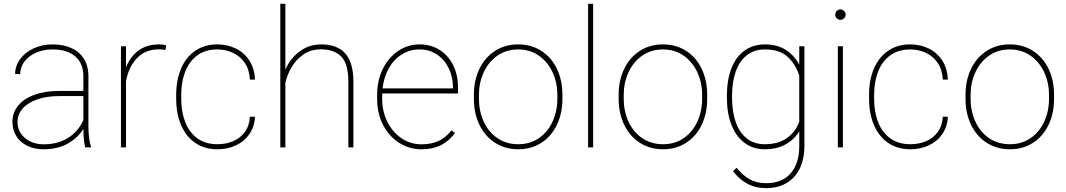

<svg xmlns="http://www.w3.org/2000/svg" viewBox="-20 -770 5570 1003"><path d="M455.6 -4.4V0H425.3Q415.5 -35.6 415.5 -96.7Q386.7 -49.8 334 -20Q281.2 9.8 207.5 9.8Q159.2 9.8 122.1 -8.5Q85 -26.9 64.9 -59.3Q44.9 -91.8 44.9 -133.8Q44.9 -181.2 74.2 -217.5Q103.5 -253.9 158.7 -274.4Q213.9 -294.9 289.1 -294.9H415.5V-372.1Q415.5 -438.5 373.5 -475.1Q331.5 -511.7 254.4 -511.7Q207 -511.7 168.5 -494.9Q129.9 -478 107.7 -448.5Q85.4 -418.9 85.4 -382.8L59.1 -383.8Q59.1 -424.8 84.5 -460.2Q109.9 -495.6 154.5 -516.8Q199.2 -538.1 254.4 -538.1Q310.1 -538.1 352.3 -519.3Q394.5 -500.5 418.2 -462.9Q441.9 -425.3 441.9 -371.1V-106.4Q441.9 -76.7 445.6 -48.3Q449.2 -20 455.6 -4.4ZM415.5 -142.6V-268.1H290.5Q223.6 -268.1 174.1 -250.7Q124.5 -233.4 97.9 -202.6Q71.3 -171.9 71.3 -131.8Q71.3 -100.1 88.6 -73.5Q106 -46.9 137.2 -31.5Q168.5 -16.1 207.5 -16.1Q282.2 -16.1 335.4 -49.6Q388.7 -83 415.5 -142.6Z M847.7 -532.7 844.7 -509.3Q824.2 -512.2 810.5 -512.2Q739.7 -512.2 695.8 -466.6Q651.9 -420.9 638.2 -345.7V0H611.8V-528.3H638.2V-418.5Q661.1 -475.1 704.3 -506.6Q747.6 -538.1 810.5 -538.1Q832.5 -538.1 847.7 -532.7Z M1312 -160.2Q1309.6 -107.9 1282.7 -69.3Q1255.9 -30.8 1212.2 -10.5Q1168.5 9.8 1116.2 9.8Q1048.8 9.8 1000.2 -23.4Q951.7 -56.6 926 -116.5Q900.4 -176.3 900.4 -253.9V-274.4Q900.4 -352.1 925.8 -411.6Q951.2 -471.2 999.8 -504.6Q1048.3 -538.1 1115.2 -538.1Q1167.5 -538.1 1211.4 -516.8Q1255.4 -495.6 1282.5 -454.1Q1309.6 -412.6 1312 -354H1285.6Q1283.2 -404.8 1259.5 -440.2Q1235.8 -475.6 1197.8 -493.7Q1159.7 -511.7 1115.2 -511.7Q1052.7 -511.7 1010.5 -480.5Q968.3 -449.2 947.5 -395.8Q926.8 -342.3 926.8 -274.4V-253.9Q926.8 -185.5 947.5 -132.1Q968.3 -78.6 1010.7 -47.6Q1053.2 -16.6 1116.2 -16.6Q1159.7 -16.6 1197 -32Q1234.4 -47.4 1258.5 -79.6Q1282.7 -111.8 1285.6 -160.2Z M1826.2 -341.8V0H1799.8V-341.8Q1799.8 -436.5 1762.7 -474.4Q1725.6 -512.2 1656.7 -512.2Q1603 -512.2 1564.2 -484.9Q1525.4 -457.5 1502.7 -418Q1480 -378.4 1470.7 -338.4V0H1444.3V-750H1470.7V-405.8Q1495.6 -464.4 1544.9 -501.2Q1594.2 -538.1 1658.2 -538.1Q1740.7 -538.1 1783.4 -491.2Q1826.2 -444.3 1826.2 -341.8Z M1976.6 -274.4V-252.9Q1976.6 -188 2003.7 -133.5Q2030.8 -79.1 2077.6 -47.6Q2124.5 -16.1 2181.6 -16.1Q2230.5 -16.1 2268.8 -32.5Q2307.1 -48.8 2338.4 -88.9L2356.9 -75.7Q2329.1 -35.6 2285.6 -12.9Q2242.2 9.8 2181.6 9.8Q2117.7 9.8 2064.7 -24.2Q2011.7 -58.1 1981 -117.9Q1950.2 -177.7 1950.2 -252.9V-274.4Q1950.2 -350.1 1980 -410.2Q2009.8 -470.2 2060.5 -504.2Q2111.3 -538.1 2171.9 -538.1Q2230 -538.1 2275.6 -509.8Q2321.3 -481.4 2346.9 -430.2Q2372.6 -378.9 2372.6 -312.5V-281.7H1976.6ZM1978.5 -308.1H2346.2V-314.5Q2346.2 -367.7 2324.5 -412.8Q2302.7 -458 2262.9 -484.9Q2223.1 -511.7 2171.9 -511.7Q2120.1 -511.7 2078.1 -485.1Q2036.1 -458.5 2010.5 -412.1Q1984.9 -365.7 1978.5 -308.1Z M2686.5 -538.1Q2754.9 -538.1 2807.4 -504.6Q2859.9 -471.2 2888.9 -411.1Q2918 -351.1 2918 -274.4V-253.9Q2918 -177.2 2888.9 -117.2Q2859.9 -57.1 2807.6 -23.7Q2755.4 9.8 2687.5 9.8Q2619.6 9.8 2566.9 -23.7Q2514.2 -57.1 2484.9 -117.2Q2455.6 -177.2 2455.6 -253.9V-274.4Q2455.6 -351.1 2484.9 -411.1Q2514.2 -471.2 2566.7 -504.6Q2619.1 -538.1 2686.5 -538.1ZM2687.5 -16.6Q2749.5 -16.6 2795.9 -48.8Q2842.3 -81.1 2866.9 -135.5Q2891.6 -189.9 2891.6 -253.9V-274.4Q2891.6 -337.4 2866.9 -391.6Q2842.3 -445.8 2795.7 -478.8Q2749 -511.7 2686.5 -511.7Q2624.5 -511.7 2577.9 -478.8Q2531.2 -445.8 2506.6 -391.6Q2481.9 -337.4 2481.9 -274.4V-253.9Q2481.9 -189.9 2506.6 -135.5Q2531.2 -81.1 2577.9 -48.8Q2624.5 -16.6 2687.5 -16.6Z M3052.2 0V-750H3078.6V0Z M3442.9 -538.1Q3511.2 -538.1 3563.7 -504.6Q3616.2 -471.2 3645.3 -411.1Q3674.3 -351.1 3674.3 -274.4V-253.9Q3674.3 -177.2 3645.3 -117.2Q3616.2 -57.1 3564 -23.7Q3511.7 9.8 3443.8 9.8Q3376 9.8 3323.2 -23.7Q3270.5 -57.1 3241.2 -117.2Q3211.9 -177.2 3211.9 -253.9V-274.4Q3211.9 -351.1 3241.2 -411.1Q3270.5 -471.2 3323 -504.6Q3375.5 -538.1 3442.9 -538.1ZM3443.8 -16.6Q3505.9 -16.6 3552.2 -48.8Q3598.6 -81.1 3623.3 -135.5Q3647.9 -189.9 3647.9 -253.9V-274.4Q3647.9 -337.4 3623.3 -391.6Q3598.6 -445.8 3552 -478.8Q3505.4 -511.7 3442.9 -511.7Q3380.9 -511.7 3334.2 -478.8Q3287.6 -445.8 3262.9 -391.6Q3238.3 -337.4 3238.3 -274.4V-253.9Q3238.3 -189.9 3262.9 -135.5Q3287.6 -81.1 3334.2 -48.8Q3380.9 -16.6 3443.8 -16.6Z M4182.1 -528.3V-7.3Q4182.1 60.1 4158.2 109.6Q4134.3 159.2 4089.1 186Q4043.9 212.9 3982.4 212.9Q3926.8 212.9 3883.3 189.2Q3839.8 165.5 3809.6 124L3828.1 106.4Q3859.9 146.5 3896.7 166.7Q3933.6 187 3981.4 187Q4065.9 187 4110.6 135.3Q4155.3 83.5 4155.3 -7.3V-84Q4129.4 -41 4083.7 -15.6Q4038.1 9.8 3975.6 9.8Q3914.1 9.8 3869.4 -23.7Q3824.7 -57.1 3801 -117.9Q3777.3 -178.7 3777.3 -259.3V-269.5Q3777.3 -352.5 3801 -413.1Q3824.7 -473.6 3869.6 -505.9Q3914.6 -538.1 3976.6 -538.1Q4039.1 -538.1 4084 -510Q4128.9 -481.9 4155.3 -432.1V-528.3ZM4155.3 -134.8V-374.5Q4137.7 -432.6 4095.7 -472.2Q4053.7 -511.7 3976.1 -511.7Q3919.4 -511.7 3880.9 -481Q3842.3 -450.2 3823.2 -395.5Q3804.2 -340.8 3804.2 -269.5V-259.3Q3804.2 -187.5 3823.2 -132.8Q3842.3 -78.1 3880.6 -47.4Q3918.9 -16.6 3975.1 -16.6Q4045.4 -16.6 4090.8 -48.8Q4136.2 -81.1 4155.3 -134.8Z M4397.5 -693.4Q4397.5 -682.1 4389.4 -674.3Q4381.3 -666.5 4370.1 -666.5Q4358.9 -666.5 4351.1 -674.3Q4343.3 -682.1 4343.3 -693.4Q4343.3 -704.6 4351.1 -712.6Q4358.9 -720.7 4370.1 -720.7Q4381.3 -720.7 4389.4 -712.6Q4397.5 -704.6 4397.5 -693.4ZM4356.9 0V-528.3H4383.3V0Z M4931.6 -160.2Q4929.2 -107.9 4902.3 -69.3Q4875.5 -30.8 4831.8 -10.5Q4788.1 9.8 4735.8 9.8Q4668.5 9.8 4619.9 -23.4Q4571.3 -56.6 4545.7 -116.5Q4520 -176.3 4520 -253.9V-274.4Q4520 -352.1 4545.4 -411.6Q4570.8 -471.2 4619.4 -504.6Q4668 -538.1 4734.9 -538.1Q4787.1 -538.1 4831.1 -516.8Q4875 -495.6 4902.1 -454.1Q4929.2 -412.6 4931.6 -354H4905.3Q4902.8 -404.8 4879.2 -440.2Q4855.5 -475.6 4817.4 -493.7Q4779.3 -511.7 4734.9 -511.7Q4672.4 -511.7 4630.1 -480.5Q4587.9 -449.2 4567.1 -395.8Q4546.4 -342.3 4546.4 -274.4V-253.9Q4546.4 -185.5 4567.1 -132.1Q4587.9 -78.6 4630.4 -47.6Q4672.9 -16.6 4735.8 -16.6Q4779.3 -16.6 4816.7 -32Q4854 -47.4 4878.2 -79.6Q4902.3 -111.8 4905.3 -160.2Z M5254.9 -538.1Q5323.2 -538.1 5375.7 -504.6Q5428.2 -471.2 5457.3 -411.1Q5486.3 -351.1 5486.3 -274.4V-253.9Q5486.3 -177.2 5457.3 -117.2Q5428.2 -57.1 5376 -23.7Q5323.7 9.8 5255.9 9.8Q5188 9.8 5135.3 -23.7Q5082.5 -57.1 5053.2 -117.2Q5023.9 -177.2 5023.9 -253.9V-274.4Q5023.9 -351.1 5053.2 -411.1Q5082.5 -471.2 5135 -504.6Q5187.5 -538.1 5254.9 -538.1ZM5255.9 -16.6Q5317.9 -16.6 5364.3 -48.8Q5410.6 -81.1 5435.3 -135.5Q5460 -189.9 5460 -253.9V-274.4Q5460 -337.4 5435.3 -391.6Q5410.6 -445.8 5364 -478.8Q5317.4 -511.7 5254.9 -511.7Q5192.9 -511.7 5146.2 -478.8Q5099.6 -445.8 5075 -391.6Q5050.3 -337.4 5050.3 -274.4V-253.9Q5050.3 -189.9 5075 -135.5Q5099.6 -81.1 5146.2 -48.8Q5192.9 -16.6 5255.9 -16.6Z"/></svg>

Font: Heebo Thin
Style: Regular
Weight: 250
Designer: Oded Ezer
Foundry: Meir Sadan
Version: Version 2.001; ttfautohint (v1.5.14-ce02) -l 8 -r 50 -G 200 